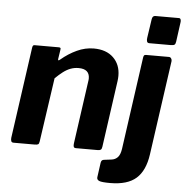

<svg xmlns="http://www.w3.org/2000/svg" viewBox="-60 -800 991 1028"><g transform="rotate(5 435.5 -286.0)"><path d="M36.2 0Q25.8 0 23.2 -7.3Q20.5 -14.6 21.5 -25L90.7 -515.6Q92.4 -524.9 94.9 -527.4Q97.5 -530 105.1 -530H233Q238.7 -530 241.4 -527.6Q244.1 -525.3 242.4 -516.7L234.8 -466.8Q233.8 -454.7 245.4 -465Q285.5 -498.9 329.9 -519.4Q374.3 -540 420.4 -540Q487.7 -540 525.9 -502.9Q564 -465.9 564 -405.9Q564 -399.2 563.5 -392.3Q563 -385.5 562 -377.7L511.6 -19.7Q509.9 -7.6 504.8 -3.8Q499.7 0 486.9 0H371.6Q361.1 0 358.9 -6.9Q356.6 -13.8 358.3 -25L405.3 -358.8Q406.3 -364.6 406.8 -369.6Q407.3 -374.6 407.3 -378.1Q407.3 -403.1 392.6 -415.9Q378 -428.6 348.3 -428.6Q325.9 -428.6 305.4 -421Q285 -413.3 265.6 -398.5Q246.2 -383.7 224.7 -362.7L174.8 -18.7Q173.1 -6.1 167.7 -3.1Q162.3 0 148 0H36.2ZM768.9 -1.4Q756.6 86.6 709.7 128.3Q662.9 170 569.2 170Q524.2 170 510.7 164.1Q497.2 158.2 498.9 145L509.8 66.3Q510.8 59.8 513.9 55.2Q517 50.6 525 49.2L567.4 43.9Q586 41.5 599.2 28.1Q612.4 14.6 617.3 -17L687.3 -515.3Q689 -524.6 692.1 -527.3Q695.2 -530 703 -530H824.8Q832.6 -530 837.1 -523.1Q841.6 -516.2 840.6 -508.3L768.9 -1.4ZM856.1 -614.8Q854.4 -602.1 848.8 -598.1Q843.2 -594.1 828.8 -594.1H713.5Q703.6 -594.1 700.9 -602.2Q698.2 -610.2 699.9 -621.2L714.9 -722.2Q717.6 -742 732.9 -742H860.1Q867.2 -742 869.6 -734.8Q872.1 -727.6 870.3 -718.7Z"/></g></svg>

Font: Libre Franklin Thin
Style: Italic
Weight: 100
Italic angle: -8°
Designer: Pablo Impallari, Rodrigo Fuenzalida, Nhung Nguyen
Foundry: Impallari Type
Version: Version 3.000